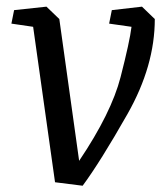

<svg xmlns="http://www.w3.org/2000/svg" viewBox="-20 -561 505 591"><path d="M149.4 0 82 -478.5 15.1 -488.3 23.4 -529.8 123 -540.5 162.6 -502.4 223.6 -65.9Q322.8 -213.4 351.1 -323.5Q379.4 -433.6 384.8 -478.5L315.9 -488.3L324.2 -529.8L417 -540.5L456.5 -502.4Q456.5 -358.4 372.6 -210.4Q288.6 -62.5 234.4 10.7Z"/></svg>

Font: NoticiaText-Italic
Style: Italic
Weight: 400
Italic angle: -8°
Designer: JM Sole
Foundry: JM Sole
Version: Version 1.003